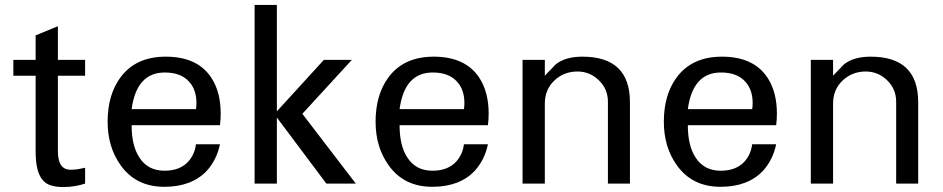

<svg xmlns="http://www.w3.org/2000/svg" viewBox="-20 -742 3811 776"><path d="M324 0Q306 6 283.5 10Q261 14 235 14Q207 14 186 7.5Q165 1 151.5 -15.5Q138 -32 131 -60Q124 -88 124 -131V-436H34V-500H124V-599L214 -636V-500H324V-436H214V-131Q214 -56 265 -56Q282 -56 297 -58.5Q312 -61 324 -64Z M872 -283Q872 -257 869 -236H512Q512 -153 543 -106Q577 -52 645 -52Q707 -52 741 -89Q767 -118 772 -159H869Q856 -96 816 -52Q755 13 644 13Q529 13 467 -75Q415 -148 415 -250Q415 -358 466 -428Q528 -513 650 -513Q778 -513 834 -428Q872 -370 872 -283ZM772 -301Q774 -313 774 -325Q774 -379 745 -411Q712 -449 646 -449Q532 -449 512 -301Z M1418 0H1299L1099 -267V0H1009V-722H1099V-292L1289 -500H1402L1202 -282Z M1955 -283Q1955 -257 1952 -236H1595Q1595 -153 1626 -106Q1660 -52 1728 -52Q1790 -52 1824 -89Q1850 -118 1855 -159H1952Q1939 -96 1899 -52Q1838 13 1727 13Q1612 13 1550 -75Q1498 -148 1498 -250Q1498 -358 1549 -428Q1611 -513 1733 -513Q1861 -513 1917 -428Q1955 -370 1955 -283ZM1855 -301Q1857 -313 1857 -325Q1857 -379 1828 -411Q1795 -449 1729 -449Q1615 -449 1595 -301Z M2526 0H2437V-331Q2437 -382 2400.5 -417.5Q2364 -453 2314 -453Q2259 -453 2220.5 -416.5Q2182 -380 2182 -323V0H2092V-500H2182V-436Q2204 -459 2225 -481Q2264 -513 2334 -513Q2526 -513 2526 -329Z M3120 -283Q3120 -257 3117 -236H2760Q2760 -153 2791 -106Q2825 -52 2893 -52Q2955 -52 2989 -89Q3015 -118 3020 -159H3117Q3104 -96 3064 -52Q3003 13 2892 13Q2777 13 2715 -75Q2663 -148 2663 -250Q2663 -358 2714 -428Q2776 -513 2898 -513Q3026 -513 3082 -428Q3120 -370 3120 -283ZM3020 -301Q3022 -313 3022 -325Q3022 -379 2993 -411Q2960 -449 2894 -449Q2780 -449 2760 -301Z M3691 0H3602V-331Q3602 -382 3565.5 -417.5Q3529 -453 3479 -453Q3424 -453 3385.5 -416.5Q3347 -380 3347 -323V0H3257V-500H3347V-436Q3369 -459 3390 -481Q3429 -513 3499 -513Q3691 -513 3691 -329Z"/></svg>

Font: Mingzat
Style: Regular
Weight: 400
Designer: Jason Glavy (Lepcha), Lorna Priest (Lepcha additions), Walt Agee (Sophia), Victor Gaultney (Sophia)
Foundry: SIL International
Version: Version 0.100